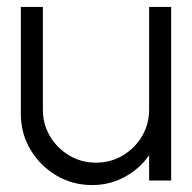

<svg xmlns="http://www.w3.org/2000/svg" viewBox="-20 -520 553 553"><path d="M40 -192.5V-500H103.5V-204Q103.5 -162 124.2 -127.2Q145 -92.5 179.8 -72Q214.5 -51.5 256.5 -51.5Q298.5 -51.5 333.2 -72Q368 -92.5 388.8 -127.2Q409.5 -162 409.5 -204V-500H473V0H409.5V-73Q382.5 -34 339.5 -10.5Q296.5 13 245.5 13Q188.5 13 142 -14.8Q95.5 -42.5 67.8 -89Q40 -135.5 40 -192.5Z"/></svg>

Font: Urbanist Light
Style: Regular
Weight: 300
Designer: Corey Hu
Foundry: Corey Hu
Version: Version 1.330; ttfautohint (v1.8.4.7-5d5b)